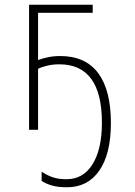

<svg xmlns="http://www.w3.org/2000/svg" viewBox="-20 -549 570 812"><path d="M263 243Q225 243 199.5 235.5Q174 228 156 216V177Q178 192 202.5 200.5Q227 209 261 209Q332 209 371.5 145.5Q411 82 411 -30Q411 -277 231 -277Q204 -277 180.5 -271.5Q157 -266 141 -258V0H103V-529H372V-495H141V-295Q159 -302 183 -307Q207 -312 235 -312Q341 -312 395 -240Q449 -168 449 -29Q449 102 400 172.5Q351 243 263 243Z"/></svg>

Font: Noto Sans Mono Condensed ExtraLight
Style: Regular
Weight: 200
Width: 3
Designer: Monotype Design Team
Foundry: Monotype Imaging Inc.
Version: Version 2.014; ttfautohint (v1.8.4.7-5d5b)